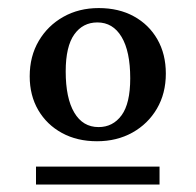

<svg xmlns="http://www.w3.org/2000/svg" viewBox="-20 -716 497 488"><path d="M71.5 -247V-292.5H385.5V-247ZM230.5 -393Q267 -393 289 -423Q311 -453 311 -517Q311 -585.5 289 -622.2Q267 -659 227.5 -659Q190.5 -659 168.8 -628.5Q147 -598 147 -534.5Q147 -466.5 168.8 -429.8Q190.5 -393 230.5 -393ZM226.5 -357Q176 -357 137.5 -378Q99 -399 77.2 -436.2Q55.5 -473.5 55.5 -522Q55.5 -573 78.5 -612Q101.5 -651 141 -673.2Q180.5 -695.5 231 -695.5Q282 -695.5 320.2 -674.5Q358.5 -653.5 380 -616Q401.5 -578.5 401.5 -529Q401.5 -478.5 378.8 -439.8Q356 -401 316.5 -379Q277 -357 226.5 -357Z"/></svg>

Font: Newsreader 36pt Medium
Style: Regular
Weight: 500
Designer: Hugues Gentile
Foundry: Production Type
Version: Version 1.003